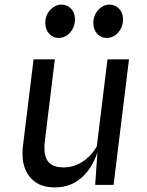

<svg xmlns="http://www.w3.org/2000/svg" viewBox="-20 -804 640 835"><path d="M216.5 11Q144 11 106.8 -38.2Q69.5 -87.5 80 -171L126 -546H218.5L175 -190Q170.5 -152 177 -126.8Q183.5 -101.5 203 -88.8Q222.5 -76 256 -76Q300.5 -76 338.2 -100.2Q376 -124.5 401 -167.5L447.5 -546H541L474 0H394L407 -189.5L410.5 -164.5Q398.5 -116.5 373.5 -76.8Q348.5 -37 309.8 -13Q271 11 216.5 11ZM234.5 -639Q211 -639 194 -657.2Q177 -675.5 177 -704.5Q177 -728 187.2 -745.8Q197.5 -763.5 213.8 -773.8Q230 -784 247.5 -784Q272 -784 289 -766.2Q306 -748.5 306 -720Q306 -686.5 285 -662.8Q264 -639 234.5 -639ZM444 -639Q419.5 -639 402.8 -657Q386 -675 386 -704Q386 -727 396 -745Q406 -763 422 -773.5Q438 -784 456.5 -784Q480.5 -784 497.8 -766.2Q515 -748.5 515 -720Q515 -686.5 494 -662.8Q473 -639 444 -639Z"/></svg>

Font: Spline Sans Mono
Style: Italic
Weight: 400
Italic angle: -4°
Monospace: yes
Designer: Eben Sorkin, Mirko Velimirovic
Foundry: Sorkin Type
Version: Version 1.004